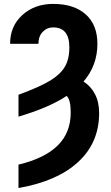

<svg xmlns="http://www.w3.org/2000/svg" viewBox="-20 -740 565 973"><path d="M73.7 -259.8Q182.1 -299.8 233.9 -331.3Q285.6 -362.8 308.6 -401.6Q331.5 -440.4 331.5 -500Q331.5 -601.1 249.5 -601.1Q217.8 -601.1 196.3 -578.4Q174.8 -555.7 174.8 -518.1H31.2Q31.2 -607.9 93.5 -664.1Q155.8 -720.2 249.5 -720.2Q355 -720.2 414.3 -667.2Q473.6 -614.3 473.6 -518.1Q473.6 -408.2 403.3 -326.7Q440.4 -303.2 461.4 -262.9Q482.4 -222.7 482.4 -167Q482.4 -17.1 376.2 80.8Q270 178.7 73.7 212.9V94.2Q205.1 63 271.7 -2Q338.4 -66.9 338.4 -169.9Q338.4 -234.4 317.9 -253.9Q227.5 -194.3 73.7 -148.9Z"/></svg>

Font: Roboto Condensed
Style: Bold
Weight: 700
Designer: Google
Version: Version 2.134; 2016